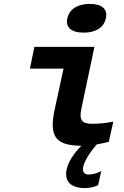

<svg xmlns="http://www.w3.org/2000/svg" viewBox="-20 -741 640 988"><path d="M454 -104C401 -104 386 -124 399 -183L466 -500H157L134 -388H307L261 -176C231 -35 269 8 399 9C359 49 331 92 323 131C310 192 344 227 419 227C440 227 464 222 485 212L501 139C479 151 457 157 435 157C413 157 403 142 408 118C415 87 440 46 478 2C497 -1 518 -6 540 -11L563 -115C520 -107 488 -104 454 -104ZM326 -645C317 -601 346 -573 411 -573C474 -573 515 -601 524 -645L525 -648C535 -693 505 -721 443 -721C378 -721 337 -693 327 -648Z"/></svg>

Font: LT Wave Mono Bold
Style: Italic
Weight: 700
Designer: Daniel Lyons
Version: Version 2.5 (Glyphs App)